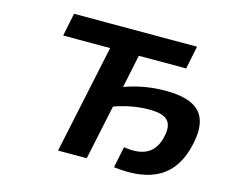

<svg xmlns="http://www.w3.org/2000/svg" viewBox="-97 -800 1104 944"><g transform="rotate(15 454.5 -328.5)"><path d="M795 -670H169L145 -553H384L267 0H413L472 -279C531 -300 591 -311 648 -311C742 -311 770 -278 755 -205C737 -118 680 -83 576 -100L554 8C745 31 864 -29 901 -206C934 -361 862 -421 702 -421C632 -421 565 -410 495 -385L530 -553H771Z"/></g></svg>

Font: LT Wave Bold
Style: Italic
Weight: 700
Designer: Daniel Lyons
Version: Version 2.5 (Glyphs App)